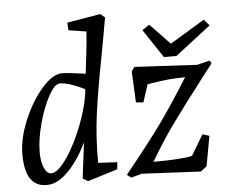

<svg xmlns="http://www.w3.org/2000/svg" viewBox="-54 -832 1072 904"><g transform="rotate(-5 482.0 -380.0)"><path d="M29 -144Q29 -218 65 -304Q101 -390 152.5 -449Q204 -508 248 -508Q265 -508 298.5 -504Q332 -500 359 -496Q365 -544 371 -596.5Q377 -649 380 -694L296 -707L294 -743L452 -770L473 -752Q465 -705 456.5 -659.5Q448 -614 440 -569Q410 -414 395 -303.5Q380 -193 381 -73L471 -68L468 -35L326 9L302 -6L311 -79Q319 -148 323 -175Q283 -92 232.5 -41Q182 10 132 10Q80 10 54.5 -28Q29 -66 29 -144ZM157 -43Q188 -43 231.5 -106Q275 -169 309.5 -259.5Q344 -350 351 -424Q275 -461 234 -461Q209 -461 180 -408Q151 -355 131 -280Q111 -205 111 -146Q111 -101 124 -72Q137 -43 157 -43ZM824 -439Q775 -438 743.5 -435Q712 -432 668 -425L645 -421L618 -338L583 -341L576 -487L590 -508L886 -492L945 -507L954 -494Q939 -473 924 -455Q802 -296 748.5 -221.5Q695 -147 641 -55Q772 -55 824 -67L882 -164L914 -154L888 -12L859 10L581 -4L530 10L511 -5Q636 -160 693.5 -241Q751 -322 824 -439ZM960 -672 792 -542H733L643 -677L677 -700L771 -602L935 -701Z"/></g></svg>

Font: Andada Pro
Style: Italic
Weight: 400
Italic angle: -7°
Designer: Carolina Giovagnoli
Foundry: Huerta Tipografica
Version: Version 3.005; ttfautohint (v1.8.4)